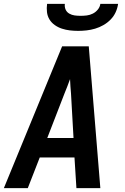

<svg xmlns="http://www.w3.org/2000/svg" viewBox="-26 -975 646 995"><path d="M-6 0 296 -735H434L494 0H370L360 -159H180L118 0ZM355 -260 342 -490Q340 -509 339 -527.5Q338 -546 337 -565Q330 -546 323 -527.5Q316 -509 308 -490L219 -260ZM379 -815Q357 -815 336 -817.5Q315 -820 295 -826.5Q275 -833 258 -845Q241 -857 230.5 -874Q220 -891 217.5 -912Q215 -933 218 -955H310Q308 -939 314 -925.5Q320 -912 333 -904.5Q346 -897 361 -895Q376 -893 392 -893Q408 -893 424 -895Q440 -897 455 -904.5Q470 -912 481 -925.5Q492 -939 494 -955H586Q583 -933 573.5 -912Q564 -891 547.5 -874Q531 -857 510 -845Q489 -833 467 -826.5Q445 -820 423 -817.5Q401 -815 379 -815Z"/></svg>

Font: Iosevka Aile
Style: Bold Italic
Weight: 700
Italic angle: -9°
Designer: Belleve Invis
Foundry: Belleve Invis
Version: Version 28.0.1; ttfautohint (v1.8.4)